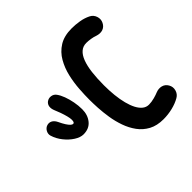

<svg xmlns="http://www.w3.org/2000/svg" viewBox="-171 -595 1213 1213"><g transform="rotate(45 435.0 11.5)"><path d="M24.3 -182.1Q24.3 -114.3 52 -70.2Q79.7 -26.1 125.1 -0.2Q170.4 25.8 223.8 38.1Q277.2 50.4 329.7 53.9Q382.1 57.4 423 57.4Q454 57.4 496.6 55.1Q539.2 52.7 586.3 45.3Q633.4 38 678.6 22Q723.8 6.1 760.5 -20.7Q797.2 -47.5 819.2 -88.3Q841.2 -129.2 841.2 -187Q841.2 -228.3 831.5 -267.9Q821.9 -307.6 804.1 -338.4Q790.8 -361.8 764.6 -368.8Q738.5 -375.9 715.5 -362.5Q692.4 -349.2 686.3 -325Q680.2 -300.7 691.3 -273.9Q696.3 -263.3 703.6 -236.8Q710.8 -210.2 710.8 -187Q710.8 -163.8 696.2 -145.4Q681.6 -127.1 655.2 -113.3Q628.7 -99.5 592.7 -90.3Q556.8 -81.1 513.5 -76.5Q470.3 -72 423 -72Q360.2 -72 310.7 -78.1Q261.2 -84.2 226.3 -97.4Q191.3 -110.6 173 -131.7Q154.7 -152.7 154.7 -182.1Q154.7 -200.4 158.2 -221.9Q161.7 -243.3 167 -257Q177.2 -287.1 169.5 -309.9Q161.7 -332.8 138.2 -344.5Q114.3 -356.6 88.3 -347.9Q62.4 -339.2 50.7 -315.3Q35.9 -285.8 30.1 -250.5Q24.3 -215.3 24.3 -182.1ZM244.5 249.4Q255.6 263.9 273.3 266.7Q290.9 269.4 312.9 260.4Q330 252.7 352.9 244.6Q375.9 236.5 397.5 230.8Q419.2 225.1 433.1 225.1Q446.2 225.1 456.7 218.8Q467.3 212.4 473.6 201.8Q480 191.3 480 178.6Q480 159.3 466.2 145.5Q452.4 131.7 433.1 131.7Q400.4 131.7 366.3 138.2Q332.3 144.7 303.1 155.5Q273.9 166.4 255.1 180.4Q238.5 192.5 235.6 212.8Q232.7 233 244.5 249.4ZM348 357.7Q353.8 376.8 372 386.8Q390.3 396.9 409.2 391.4Q446.7 380 479 354.2Q511.4 328.4 531.4 296.9Q551.5 265.4 551.5 237.7Q551.5 224.6 545.2 214.1Q538.8 203.5 528.4 197.1Q518.1 190.8 505 190.8Q485.8 190.8 472 204.6Q458.1 218.4 458.1 237.7Q458.1 244.8 449.9 253.7Q441.7 262.7 424.9 273.5Q408.2 284.3 381.6 296.8Q360.1 307.3 351.4 323.4Q342.8 339.6 348 357.7ZM386.6 178.6Q386.6 197.8 400.3 211.4Q413.9 225.1 433.1 225.1Q445.7 225.1 451.9 228Q458.1 231 458.1 237.7Q458.1 250.4 464.5 261.1Q470.8 271.9 481.4 278.2Q491.9 284.5 505 284.5Q524.3 284.5 537.9 270.7Q551.5 256.8 551.5 237.7Q551.4 187 517.3 159.4Q483.2 131.7 433.1 131.7Q413.9 131.7 400.3 145.5Q386.6 159.3 386.6 178.6Z"/></g></svg>

Font: Mikhak VF
Style: Regular
Weight: 100
Designer: Amin Abedi
Version: Version 3.001